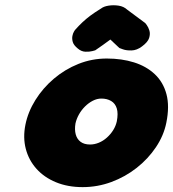

<svg xmlns="http://www.w3.org/2000/svg" viewBox="-20 -728 675 748"><path d="M302 1Q244 1 198 -18Q152 -37 122 -70.5Q92 -104 80.5 -148Q69 -192 79 -242Q89 -292 118 -338.5Q147 -385 190 -421.5Q233 -458 285.5 -479Q338 -500 396 -500Q454 -500 502 -485Q550 -470 583 -439Q616 -408 628.5 -361Q641 -314 628 -250Q618 -200 587.5 -154.5Q557 -109 512.5 -74Q468 -39 414 -19Q360 1 302 1ZM331 -165Q348 -165 365 -172Q382 -179 396.5 -192Q411 -205 421 -221Q431 -237 435 -255Q441 -286 435 -305.5Q429 -325 413 -334.5Q397 -344 375 -344Q358 -344 341.5 -335.5Q325 -327 311 -313Q297 -299 287.5 -282Q278 -265 274 -247Q270 -223 275 -204.5Q280 -186 294 -175.5Q308 -165 331 -165ZM283 -539Q267 -552 263.5 -564.5Q260 -577 262 -587.5Q264 -598 268 -604.5Q272 -611 272 -611Q288 -629 302 -642Q316 -655 332 -667Q348 -679 374 -695Q384 -703 403 -706Q422 -709 442 -706Q462 -703 476 -690L546 -638Q546 -638 552 -630Q558 -622 562 -609Q566 -596 561 -580Q556 -564 533 -547Q513 -532 492.5 -531.5Q472 -531 458.5 -536Q445 -541 445 -541L410 -574Q397 -564 380.5 -552.5Q364 -541 351 -532Q351 -532 340 -529Q329 -526 313 -526.5Q297 -527 283 -539Z"/></svg>

Font: Sour Gummy Black
Style: Italic
Weight: 900
Italic angle: -11.3°
Designer: Stefie Justprince
Foundry: Eifetstype
Version: Version 1.000